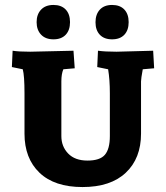

<svg xmlns="http://www.w3.org/2000/svg" viewBox="-20 -745 669 776"><path d="M550 -416V-205Q550 -105 488.5 -47Q427 11 313.5 11Q200 11 139.5 -47Q79 -105 79 -205V-368Q79 -439 72 -465L28 -474L31 -540Q55 -536 102 -536L277 -540L282 -469L236 -465Q228 -446 228 -416V-195Q228 -153 255.5 -124.5Q283 -96 333.5 -96Q384 -96 404 -119.5Q424 -143 424 -195V-368Q424 -423 417 -465L373 -474L376 -540Q404 -536 451 -536L599 -540L603 -469L557 -465Q550 -427 550 -416ZM146 -706Q164 -725 196 -725Q228 -725 245.5 -706.5Q263 -688 263 -655.5Q263 -623 245.5 -604.5Q228 -586 196 -586Q164 -586 146 -605Q128 -624 128 -655.5Q128 -687 146 -706ZM383.5 -706Q401 -725 433 -725Q465 -725 482.5 -706.5Q500 -688 500 -655.5Q500 -623 482.5 -604.5Q465 -586 433 -586Q401 -586 383.5 -604.5Q366 -623 366 -655Q366 -687 383.5 -706Z"/></svg>

Font: Andada SC
Style: Bold
Weight: 700
Designer: Carolina Giovagnoli
Foundry: Carolina Giovagnoli
Version: Version 1.003